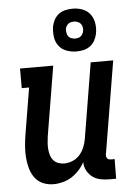

<svg xmlns="http://www.w3.org/2000/svg" viewBox="-54 -808 609 858"><g transform="rotate(-5 250.0 -379.0)"><path d="M152 8Q126 8 104 -1.5Q82 -11 68 -30Q54 -49 47.5 -72.5Q41 -96 39 -120.5Q37 -145 39 -170.5Q41 -196 45 -221L80 -432H47V-520H196L144 -207Q142 -193 141 -178.5Q140 -164 141 -150.5Q142 -137 146 -123.5Q150 -110 158.5 -100Q167 -90 180 -85Q193 -80 207 -80Q226 -80 245 -88Q264 -96 277 -111Q290 -126 297.5 -144.5Q305 -163 308 -181L364 -520H465L396 -105Q395 -100 396 -95Q397 -90 399.5 -86.5Q402 -83 407 -81.5Q412 -80 417 -80H433L432 8H402Q381 8 361.5 4Q342 0 326.5 -11.5Q311 -23 301.5 -40.5Q292 -58 292 -79Q282 -60 266.5 -43Q251 -26 232.5 -14.5Q214 -3 193 2.5Q172 8 152 8ZM305 -574Q282 -574 260.5 -582Q239 -590 226 -607.5Q213 -625 210 -647.5Q207 -670 210 -693Q213 -709 221 -724Q229 -739 242.5 -749Q256 -759 272.5 -762.5Q289 -766 305 -766Q328 -766 349 -758Q370 -750 383 -732.5Q396 -715 399.5 -692.5Q403 -670 399 -647Q396 -631 388 -616Q380 -601 366.5 -591Q353 -581 337 -577.5Q321 -574 305 -574ZM304 -632Q310 -632 317 -633.5Q324 -635 329 -639Q334 -643 337.5 -649Q341 -655 342 -661Q344 -670 342.5 -679Q341 -688 336 -694.5Q331 -701 322.5 -704.5Q314 -708 305 -708Q299 -708 292 -706.5Q285 -705 280 -701Q275 -697 271.5 -691Q268 -685 267 -679Q266 -670 267.5 -661Q269 -652 273.5 -645.5Q278 -639 286.5 -635.5Q295 -632 304 -632Z"/></g></svg>

Font: Iosevka Curly Slab Semibold
Style: Italic
Weight: 600
Italic angle: -9°
Monospace: yes
Designer: Belleve Invis
Foundry: Belleve Invis
Version: Version 22.1.2; ttfautohint (v1.8.4)